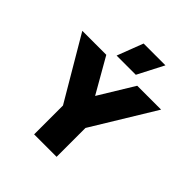

<svg xmlns="http://www.w3.org/2000/svg" viewBox="-242 -1087 1251 1251"><g transform="rotate(45 383.0 -461.5)"><path d="M361 -923H562L469 -743H292ZM275 -266 20 -699H241L379 -458L526 -699H746L482 -266V0H275Z"/></g></svg>

Font: Prompt ExtraBold
Style: Regular
Weight: 800
Designer: Katatrad Team
Foundry: CadsonDemak
Version: Version 1.000